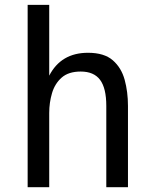

<svg xmlns="http://www.w3.org/2000/svg" viewBox="-20 -780 642 800"><path d="M95.2 -759.8H185.1V-464.8Q234.4 -560.1 346.7 -560.1Q414.1 -560.1 450 -528.8Q485.8 -497.6 499.5 -447.3Q513.2 -397 513.2 -338.9V0H422.9V-338.9Q422.9 -412.6 397 -447.3Q371.1 -481.9 316.4 -481.9Q265.6 -481.9 237.1 -456.8Q208.5 -431.6 196.8 -392.1Q185.1 -352.5 185.1 -309.1V0H95.2Z"/></svg>

Font: Vazir Code Hack
Style: Code-Hack
Weight: 400
Foundry: DejaVu fonts team - Redesigned by Saber Rastikerdar
Version: Version 1.1.2